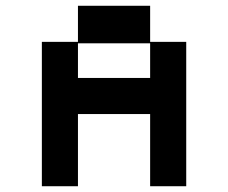

<svg xmlns="http://www.w3.org/2000/svg" viewBox="-20 -645 790 665"><path d="M125 0V-500H250V-625H500V-500H625V0H500V-250H250V0ZM250 -375H500V-495H250Z"/></svg>

Font: Silkscreen
Style: Regular
Weight: 400
Designer: Jason Kottke
Foundry: Jason Kottke
Version: Version 1.001; ttfautohint (v1.8.4.7-5d5b)